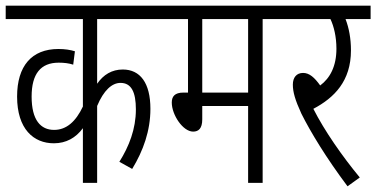

<svg xmlns="http://www.w3.org/2000/svg" viewBox="-20 -642 1321 674"><path d="M557 -575V-622H0V-575H271V-268C246 -215 213 -186 170 -186C123 -186 91 -220 91 -303C91 -383 123 -422 186 -422C205 -422 222 -420 237 -415L243 -462C227 -467 208 -470 185 -470C91 -470 40 -410 40 -303C40 -189 98 -139 169 -139C212 -139 246 -158 271 -192V0H321V-270C344 -325 373 -351 403 -351C441 -351 457 -319 457 -258C457 -189 433 -128 399 -74L444 -49C483 -113 508 -183 508 -260C508 -351 472 -398 411 -398C373 -398 343 -380 321 -348V-575Z M902 -575H984V-622H545V-575H640V-317H624C593 -317 583 -303 583 -282C583 -239 622 -180 658 -180C677 -180 690 -191 690 -223V-270H851V0H902ZM851 -575V-317H690V-575Z M1243 -19C1181 -94 1119 -183 1080 -260C1154 -299 1212 -358 1212 -465C1212 -507 1205 -544 1193 -575H1281V-622H972V-575H1140C1152 -550 1161 -513 1161 -471C1161 -410 1139 -368 1104 -342C1084 -370 1066 -386 1044 -386C1021 -386 1008 -370 1008 -345C1008 -319 1016 -291 1038 -243C1070 -179 1125 -88 1200 12Z"/></svg>

Font: Noto Sans Devanagari ExtraCondensed Light
Style: Regular
Weight: 300
Width: 2
Designer: Jelle Bosma - Monotype Design Team
Foundry: Monotype Imaging Inc.
Version: Version 2.004